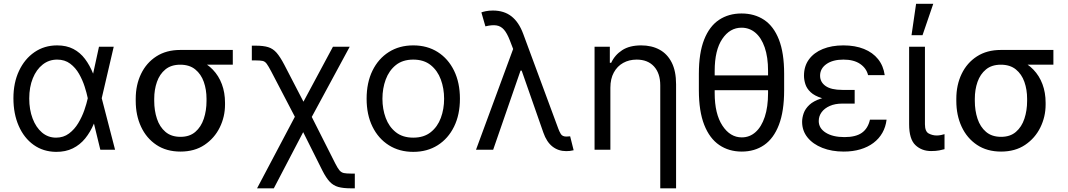

<svg xmlns="http://www.w3.org/2000/svg" viewBox="-20 -793 5658 1017"><path d="M277 11.4Q208.8 10.7 158 -25.7Q107.2 -62.1 79.2 -126.1Q51.1 -190 51.1 -272.7Q51.1 -354.8 80.8 -417.8Q110.4 -480.8 162.6 -516.7Q214.8 -552.6 282.7 -552.6Q332.4 -552.6 368.6 -533.6Q404.8 -514.6 430.2 -480.8Q455.6 -447.1 473 -403.4H505.7L518.5 -274.1L589.5 0H511.4L444.6 -274.1Q439.3 -300.1 428.3 -334.5Q417.3 -369 398.8 -401.6Q380.3 -434.3 351.7 -455.8Q323.2 -477.3 282.7 -477.3Q239.3 -477.3 206 -451Q172.6 -424.7 153.8 -378.2Q134.9 -331.7 134.9 -271.3Q134.9 -212.4 152.7 -165.3Q170.5 -118.3 202.4 -91.1Q234.4 -63.9 277 -63.9Q316.4 -63.9 345.5 -85.8Q374.6 -107.6 394.5 -140.8Q414.4 -174 426.7 -209.3Q438.9 -244.7 444.6 -271.3L504.3 -545.5H582.4L518.5 -271.3L505.7 -137.8H477.3Q458.8 -93.8 431.3 -59.8Q403.8 -25.9 365.6 -7.1Q327.4 11.7 277 11.4Z M698.9 -258.5V-269.9Q698.9 -343 727.1 -401.6Q755.3 -460.2 808.1 -494.3Q860.8 -528.4 934.7 -528.4Q950.3 -527 963.4 -517.8Q976.6 -508.5 992.5 -496.4Q1008.5 -484.4 1032.7 -474.4Q1076 -456.7 1107.2 -424.2Q1138.5 -391.7 1155.2 -347.1Q1171.9 -302.6 1171.9 -248.6V-238.6Q1171.9 -174.7 1144 -117.9Q1116.1 -61.1 1063.4 -25.6Q1010.7 9.9 936.1 9.9Q861.5 9.9 808.4 -25.6Q755.3 -61.1 727.1 -121.8Q698.9 -182.5 698.9 -258.5ZM796.9 -269.9V-258.5Q796.9 -207.4 811.3 -164.1Q825.6 -120.7 856.4 -94.5Q887.1 -68.2 936.1 -68.2Q984.4 -68.2 1014.7 -94.5Q1045.1 -120.7 1059.5 -164.1Q1073.9 -207.4 1073.9 -258.5V-269.9Q1073.9 -318.2 1059.5 -359.2Q1045.1 -400.2 1014.4 -425.2Q983.7 -450.3 934.7 -450.3Q886.4 -450.3 856 -425.2Q825.6 -400.2 811.3 -359.2Q796.9 -318.2 796.9 -269.9ZM1213.1 -528.4V-450.3H934.7V-528.4Z M1341.6 204.5 1567.5 -223H1606.5L1756.4 73.9Q1768.8 98.4 1778.4 109.6Q1788 120.7 1801.3 123.6Q1814.6 126.4 1838.8 126.4H1859.4V204.5H1838.8Q1798.3 204.5 1772 197.3Q1745.7 190 1726.6 169.7Q1707.4 149.5 1687.5 110.1L1585.9 -93L1430.4 204.5ZM1554.7 -149.9 1416.9 -414.1Q1402 -442.5 1392.9 -454.9Q1383.9 -467.3 1371.6 -470.2Q1359.4 -473 1334.5 -473H1313.9V-551.1H1334.5Q1375 -551.1 1400.4 -543.3Q1425.8 -535.5 1445 -513.7Q1464.1 -491.8 1485.8 -450.3L1587.4 -254.3L1743.6 -545.5H1832.4L1618.6 -149.9Z M2169 11.4Q2095.2 11.4 2039.6 -23.8Q1984 -58.9 1952.9 -122.2Q1921.9 -185.4 1921.9 -269.9Q1921.9 -355.1 1952.9 -418.7Q1984 -482.2 2039.6 -517.4Q2095.2 -552.6 2169 -552.6Q2242.9 -552.6 2298.5 -517.4Q2354 -482.2 2385.1 -418.7Q2416.2 -355.1 2416.2 -269.9Q2416.2 -185.4 2385.1 -122.2Q2354 -58.9 2298.5 -23.8Q2242.9 11.4 2169 11.4ZM2169 -63.9Q2225.1 -63.9 2261.4 -92.7Q2297.6 -121.4 2315 -168.3Q2332.4 -215.2 2332.4 -269.9Q2332.4 -324.6 2315 -371.8Q2297.6 -419 2261.4 -448.2Q2225.1 -477.3 2169 -477.3Q2112.9 -477.3 2076.7 -448.2Q2040.5 -419 2023.1 -371.8Q2005.7 -324.6 2005.7 -269.9Q2005.7 -215.2 2023.1 -168.3Q2040.5 -121.4 2076.7 -92.7Q2112.9 -63.9 2169 -63.9Z M2978.7 7.5Q2937.5 7.5 2906.4 -16.7Q2875.4 -40.8 2858 -90.9L2727.3 -464.5L2701.7 -524.1L2680.4 -579.5Q2665.8 -617.2 2649.3 -636Q2632.8 -654.8 2609.4 -658.4Q2585.9 -661.9 2551.1 -653.4L2529.8 -727.3Q2536.2 -730.1 2552.9 -733.7Q2569.6 -737.2 2590.9 -737.2Q2649.5 -737.2 2688.9 -706.7Q2728.3 -676.1 2751.4 -613.6L2937.5 -110.8Q2942.5 -96.9 2950.6 -83.3Q2958.8 -69.6 2980.1 -69.6Q2984.4 -69.6 2990.6 -70.3Q2996.8 -71 3000 -71L3018.5 2.8Q3008.2 5.3 2998 6.6Q2987.9 7.8 2978.7 7.5ZM2501.4 0 2714.5 -578.1 2748.6 -419H2737.2L2592.3 0Z M3213.1 -328.1V0H3129.3V-545.5H3210.2V-460.2H3217.3Q3236.5 -501.8 3275.6 -527.2Q3314.6 -552.6 3376.4 -552.6Q3431.8 -552.6 3473.4 -530Q3514.9 -507.5 3538 -461.8Q3561.1 -416.2 3561.1 -346.6V204.5H3477.3V-340.9Q3477.3 -404.8 3444.1 -441.1Q3410.9 -477.3 3352.3 -477.3Q3312.5 -477.3 3281.1 -459.9Q3249.6 -442.5 3231.4 -409.1Q3213.1 -375.7 3213.1 -328.1Z M4082.4 -393.5V-315.3H3735.8V-393.5ZM4133.5 -402V-315.3Q4133.5 -203.8 4105.8 -131.7Q4078.1 -59.7 4027.7 -24.9Q3977.3 9.9 3909.1 9.9Q3840.9 9.9 3789.8 -24.9Q3738.6 -59.7 3710.2 -131.7Q3681.8 -203.8 3681.8 -315.3V-402Q3681.8 -512.8 3709.9 -583.5Q3737.9 -654.1 3788.7 -687.9Q3839.5 -721.6 3907.7 -721.6Q3976.6 -721.6 4027.3 -687.9Q4078.1 -654.1 4105.8 -583.5Q4133.5 -512.8 4133.5 -402ZM4048.3 -299.7V-417.6Q4048.3 -490.8 4030.5 -541.9Q4012.8 -593 3981.2 -619.7Q3949.6 -646.3 3907.7 -646.3Q3845.9 -646.3 3805.8 -586.8Q3765.6 -527.3 3765.6 -417.6V-299.7Q3765.6 -190 3806.5 -127.7Q3847.3 -65.3 3909.1 -65.3Q3951 -65.3 3982.2 -93.4Q4013.5 -121.4 4030.9 -174Q4048.3 -226.6 4048.3 -299.7Z M4433.2 -284.1H4507.1V-244.3H4441.8Q4403.4 -244.3 4375.4 -231.9Q4347.3 -219.5 4332 -198.7Q4316.8 -177.9 4316.8 -152Q4316.8 -113.6 4354 -90.2Q4391.3 -66.8 4453.1 -66.8Q4512.8 -66.8 4545.1 -89.5Q4577.4 -112.2 4588.1 -159.1H4676.1Q4671.5 -120.7 4653.8 -89.5Q4636 -58.2 4606.5 -36Q4577.1 -13.8 4537.3 -2Q4497.5 9.9 4448.9 9.9Q4385.7 9.9 4335.8 -9.8Q4285.9 -29.5 4257.3 -65Q4228.7 -100.5 4228.7 -147.7Q4228.7 -169.4 4237 -193.2Q4245.4 -217 4267.2 -237.6Q4289.1 -258.2 4329.4 -271.1Q4369.7 -284.1 4433.2 -284.1ZM4507.1 -261.4H4433.2Q4371.1 -261.4 4332.6 -273.4Q4294 -285.5 4273.6 -304.9Q4253.2 -324.2 4245.9 -347.3Q4238.6 -370.4 4238.6 -392Q4238.6 -442.5 4264.9 -478.3Q4291.2 -514.2 4338.2 -533.4Q4385.3 -552.6 4447.4 -552.6Q4509.6 -552.6 4556.3 -533.7Q4603 -514.9 4631.2 -479.6Q4659.4 -444.2 4666.2 -394.9H4578.1Q4569.2 -431.8 4535.9 -454.5Q4502.5 -477.3 4447.4 -477.3Q4391.3 -477.3 4357.6 -453.7Q4323.9 -430 4323.9 -392Q4323.9 -358 4353.2 -337.4Q4382.5 -316.8 4441.8 -316.8H4507.1Z M4795.5 -545.5H4879.3V-134.9Q4879.3 -96.6 4899.3 -85.9Q4919.4 -75.3 4941.8 -75.3Q4952.4 -75.3 4965 -77.8Q4977.6 -80.3 4983 -82.4V-2.8Q4972.3 0.4 4954.9 3.7Q4937.5 7.1 4911.9 7.1Q4861.9 7.1 4828.7 -24.5Q4795.5 -56.1 4795.5 -134.9ZM4808.2 -606.5 4832.4 -772.7H4923.3L4866.5 -606.5Z M5045.5 -258.5V-269.9Q5045.5 -343 5073.7 -401.6Q5101.9 -460.2 5154.7 -494.3Q5207.4 -528.4 5281.2 -528.4Q5296.9 -527 5310 -517.8Q5323.2 -508.5 5339.1 -496.4Q5355.1 -484.4 5379.3 -474.4Q5422.6 -456.7 5453.8 -424.2Q5485.1 -391.7 5501.8 -347.1Q5518.5 -302.6 5518.5 -248.6V-238.6Q5518.5 -174.7 5490.6 -117.9Q5462.7 -61.1 5410 -25.6Q5357.2 9.9 5282.7 9.9Q5208.1 9.9 5155 -25.6Q5101.9 -61.1 5073.7 -121.8Q5045.5 -182.5 5045.5 -258.5ZM5143.5 -269.9V-258.5Q5143.5 -207.4 5157.8 -164.1Q5172.2 -120.7 5202.9 -94.5Q5233.7 -68.2 5282.7 -68.2Q5331 -68.2 5361.3 -94.5Q5391.7 -120.7 5406.1 -164.1Q5420.5 -207.4 5420.5 -258.5V-269.9Q5420.5 -318.2 5406.1 -359.2Q5391.7 -400.2 5361 -425.2Q5330.3 -450.3 5281.2 -450.3Q5233 -450.3 5202.6 -425.2Q5172.2 -400.2 5157.8 -359.2Q5143.5 -318.2 5143.5 -269.9ZM5559.7 -528.4V-450.3H5281.2V-528.4Z"/></svg>

Font: InterMG
Style: Regular
Weight: 400
Designer: Rasmus Andersson
Foundry: rsms
Version: Version 3.019;December 26, 2023;FontCreator 15.0.0.2955 64-b